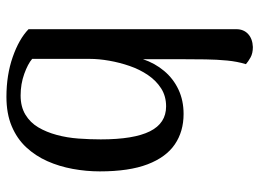

<svg xmlns="http://www.w3.org/2000/svg" viewBox="-122 -440 787 582"><g transform="rotate(-90 271.0 -149.5)"><path d="M419 224Q400 224 387.5 217Q375 210 367 203Q375 177 378 146Q381 115 381.5 80.5Q382 46 382 13V-109Q370 -73 346.5 -45Q323 -17 290 -1.5Q257 14 216 14Q163 14 124 -12.5Q85 -39 63.5 -95Q42 -151 42 -240Q42 -281 49.5 -322Q57 -363 73 -399Q89 -435 115 -463Q141 -491 179 -507Q217 -523 268 -523Q334 -523 388.5 -504Q443 -485 473 -456V174Q473 196 458.5 209.5Q444 223 419 224ZM239 -39Q270 -39 293.5 -54Q317 -69 334 -94Q351 -119 361.5 -149.5Q372 -180 377.5 -211.5Q383 -243 383 -270V-445Q368 -458 337.5 -469Q307 -480 272 -480Q238 -480 214 -465.5Q190 -451 175.5 -426.5Q161 -402 152.5 -370.5Q144 -339 141.5 -304.5Q139 -270 139 -237Q139 -137 163.5 -88Q188 -39 239 -39Z"/></g></svg>

Font: Arima Thin Medium
Style: Regular
Weight: 500
Version: Version 1.100